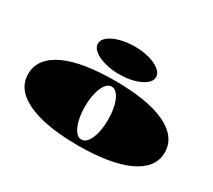

<svg xmlns="http://www.w3.org/2000/svg" viewBox="-154 -1117 1584 1428"><g transform="rotate(30 637.5 -403.0)"><path d="M637.7 22Q461.9 22 329.8 -8.3Q197.8 -38.6 124.5 -100.1Q51.3 -161.6 51.3 -255.4Q51.3 -326.2 93.5 -378.9Q135.7 -431.6 212.9 -465.8Q290 -500.5 397.9 -517.1Q505.9 -533.7 637.7 -533.7Q769 -533.7 877.4 -517.1Q985.8 -500.5 1062.5 -465.8Q1139.6 -431.6 1181.6 -378.9Q1223.6 -326.2 1223.6 -255.4Q1223.6 -185.1 1181.6 -133.1Q1139.6 -81.1 1062.5 -46.4Q985.8 -12.2 877.4 4.9Q769 22 637.7 22ZM637.7 -29.3Q660.6 -29.3 679 -47.6Q697.3 -65.9 710.4 -97.2Q736.8 -160.6 736.8 -255.4Q736.8 -351.1 710.4 -415Q697.3 -446.3 679 -464.8Q660.6 -483.4 637.7 -483.4Q614.3 -483.4 595.9 -464.8Q577.6 -446.3 564.9 -415Q551.8 -383.8 544.9 -342.5Q538.1 -301.3 538.1 -255.4Q538.1 -210 544.9 -168.9Q551.8 -127.9 564.9 -97.2Q577.6 -65.9 595.9 -47.6Q614.3 -29.3 637.7 -29.3ZM637.2 -590.3Q585.9 -590.3 540.3 -599.6Q494.6 -608.9 460.9 -625Q426.8 -641.1 407 -662.6Q387.2 -684.1 387.2 -708.5Q387.2 -742.2 421.1 -769Q455.1 -795.9 512 -811.8Q568.8 -827.6 637.2 -827.6Q708 -827.6 764.6 -811.5Q821.3 -795.4 854.5 -768.3Q887.7 -741.2 887.7 -708.5Q887.7 -676.8 854.5 -649.7Q821.3 -622.6 764.6 -606.4Q708 -590.3 637.2 -590.3Z"/></g></svg>

Font: Asset
Style: Regular
Weight: 400
Version: Version 1.003; ttfautohint (v1.8.4.7-5d5b)